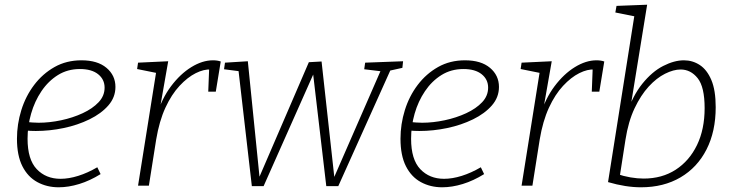

<svg xmlns="http://www.w3.org/2000/svg" viewBox="-20 -788 3111 815"><path d="M229 7Q179 7 138.5 -15Q98 -37 75 -82.5Q52 -128 52 -199Q52 -261 70.5 -320.5Q89 -380 125 -427.5Q161 -475 211.5 -503.5Q262 -532 326 -532Q394 -532 432 -500Q470 -468 470 -419Q470 -375 440 -340.5Q410 -306 360 -281.5Q310 -257 250.5 -244.5Q191 -232 132 -232Q120 -232 110 -232.5Q100 -233 90 -234L94 -270Q106 -269 118.5 -268Q131 -267 144 -267Q190 -267 239.5 -277.5Q289 -288 331 -307.5Q373 -327 398.5 -354Q424 -381 424 -416Q424 -451 396.5 -473Q369 -495 319 -495Q267 -495 226 -469.5Q185 -444 156 -401Q127 -358 112 -305.5Q97 -253 97 -199Q97 -111 136 -70Q175 -29 237 -29Q272 -29 312 -41.5Q352 -54 393 -78L407 -49Q362 -21 316.5 -7Q271 7 229 7Z M566 0 646 -502 661 -475 562 -495 566 -522 694 -528 657 -317 645 -298Q667 -370 706 -422Q745 -474 792 -503Q839 -532 884 -532Q903 -532 917 -527L896 -399H864L868 -502L876 -493Q846 -495 811 -477.5Q776 -460 742 -423.5Q708 -387 682 -330.5Q656 -274 643 -196L612 0Z M1049 2 992 -492 1001 -485 931 -494 935 -522 1032 -528 1083 -23H1075L1291 -524L1345 -527L1400 -28H1395L1598 -493L1601 -485L1526 -494L1530 -522L1691 -528L1688 -500L1625 -486L1639 -494L1416 2H1365L1307 -492L1319 -493L1099 2Z M1857 7Q1807 7 1766.5 -15Q1726 -37 1703 -82.5Q1680 -128 1680 -199Q1680 -261 1698.5 -320.5Q1717 -380 1753 -427.5Q1789 -475 1839.5 -503.5Q1890 -532 1954 -532Q2022 -532 2060 -500Q2098 -468 2098 -419Q2098 -375 2068 -340.5Q2038 -306 1988 -281.5Q1938 -257 1878.5 -244.5Q1819 -232 1760 -232Q1748 -232 1738 -232.5Q1728 -233 1718 -234L1722 -270Q1734 -269 1746.5 -268Q1759 -267 1772 -267Q1818 -267 1867.5 -277.5Q1917 -288 1959 -307.5Q2001 -327 2026.5 -354Q2052 -381 2052 -416Q2052 -451 2024.5 -473Q1997 -495 1947 -495Q1895 -495 1854 -469.5Q1813 -444 1784 -401Q1755 -358 1740 -305.5Q1725 -253 1725 -199Q1725 -111 1764 -70Q1803 -29 1865 -29Q1900 -29 1940 -41.5Q1980 -54 2021 -78L2035 -49Q1990 -21 1944.5 -7Q1899 7 1857 7Z M2194 0 2274 -502 2289 -475 2190 -495 2194 -522 2322 -528 2285 -317 2273 -298Q2295 -370 2334 -422Q2373 -474 2420 -503Q2467 -532 2512 -532Q2531 -532 2545 -527L2524 -399H2492L2496 -502L2504 -493Q2474 -495 2439 -477.5Q2404 -460 2370 -423.5Q2336 -387 2310 -330.5Q2284 -274 2271 -196L2240 0Z M2561 -15 2676 -742 2692 -715 2592 -735 2597 -763 2727 -768 2653 -312 2638 -299Q2665 -381 2706.5 -432.5Q2748 -484 2795 -508Q2842 -532 2883 -532Q2920 -532 2950.5 -512Q2981 -492 2999.5 -448.5Q3018 -405 3018 -333Q3018 -230 2979 -153.5Q2940 -77 2868.5 -35Q2797 7 2701 7Q2636 7 2561 -15ZM2609 -28 2598 -50Q2627 -40 2656.5 -35Q2686 -30 2712 -30Q2790 -30 2848 -67.5Q2906 -105 2938.5 -172Q2971 -239 2971 -329Q2971 -419 2941.5 -456Q2912 -493 2869 -493Q2839 -493 2803 -475Q2767 -457 2733.5 -420.5Q2700 -384 2673.5 -328Q2647 -272 2635 -195Z"/></svg>

Font: Bitter Thin Light
Style: Italic
Weight: 300
Italic angle: -9°
Version: Version 2.002